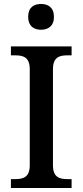

<svg xmlns="http://www.w3.org/2000/svg" viewBox="-20 -948 416 968"><path d="M187 -798C222 -798 252 -816 252 -863C252 -911 222 -928 187 -928C151 -928 122 -911 122 -863C122 -816 151 -798 187 -798ZM35 0H341V-45H320C280 -45 247 -54 247 -115V-599C247 -660 280 -669 320 -669H341V-714H35V-669H56C97 -669 130 -660 130 -599V-115C130 -54 97 -45 56 -45H35Z"/></svg>

Font: Noto Serif Medium
Style: Regular
Weight: 500
Designer: Monotype Design Team
Foundry: Monotype Imaging Inc.
Version: Version 2.013